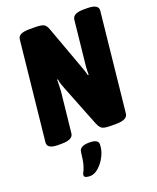

<svg xmlns="http://www.w3.org/2000/svg" viewBox="-169 -800 929 1139"><g transform="rotate(-20 295.5 -231.0)"><path d="M85 2Q15 2 18 -37L84 -664Q86 -684 104 -693Q122 -702 159 -702H190Q230 -702 246.5 -694.5Q263 -687 273 -658L377 -373Q381 -363 384.5 -351Q388 -339 391 -327L396 -328Q396 -341 396.5 -354.5Q397 -368 398 -381L428 -664Q432 -702 499 -702H523Q594 -702 591 -663L525 -36Q521 2 449 2H420Q379 2 364 -5.5Q349 -13 337 -41L235 -299Q229 -313 223 -331.5Q217 -350 215 -365L210 -364Q211 -349 210 -329Q209 -309 208 -289L181 -36Q177 2 106 2ZM200 240Q186 240 174.5 236.5Q163 233 163 222Q163 213 169 203.5Q175 194 183 168Q191 142 197 86Q199 70 214.5 60.5Q230 51 262 51Q318 51 318 82Q318 118 300 154.5Q282 191 254.5 215.5Q227 240 200 240Z"/></g></svg>

Font: Asap Condensed Condensed ExtraBold
Style: Italic
Weight: 800
Width: 3
Italic angle: -6°
Designer: Pablo Cosgaya
Foundry: Omnibus-Type
Version: Version 3.001; ttfautohint (v1.8.4.7-5d5b)